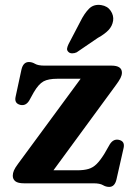

<svg xmlns="http://www.w3.org/2000/svg" viewBox="-20 -739 543 774"><path d="M445.5 -393.5 195.5 -52.5H290.5Q318 -52.5 336.2 -57.8Q354.5 -63 369.2 -77.5Q384 -92 401 -119.5L422.5 -157Q436.5 -179.5 458 -175.5Q484 -170.5 478.5 -143.5L449.5 -15.5Q442.5 14.5 420 14.5Q407 14.5 394.8 7.2Q382.5 0 357 0H77.5Q52.5 0 42 -8.2Q31.5 -16.5 31.5 -30.5Q31.5 -41 36.2 -52Q41 -63 53 -79L305 -421.5H211Q175 -421.5 155.5 -411Q136 -400.5 116.5 -367.5L98 -334Q84.5 -311.5 62.5 -316Q36.5 -322 43 -349.5L66.5 -458.5Q73.5 -489 96.5 -489Q109 -489 121.2 -481.8Q133.5 -474.5 159 -474.5H429Q471.5 -474.5 471.5 -446Q471.5 -436 465.8 -424.5Q460 -413 445.5 -393.5ZM303.5 -651.5Q320 -685 339 -704Q358 -723 388 -718.5Q413.5 -714.5 426.2 -695.5Q439 -676.5 436 -655.5Q432.5 -633.5 417.2 -617.5Q402 -601.5 374 -586L289 -528Q280.5 -524 271 -524Q261.5 -524 256 -529.5Q249 -536 250.5 -544.2Q252 -552.5 256.5 -561.5Z"/></svg>

Font: Fraunces 9pt S050 SemiBold
Style: Regular
Weight: 600
Version: Version 1.000; ttfautohint (v1.8.3)